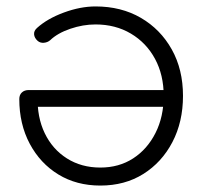

<svg xmlns="http://www.w3.org/2000/svg" viewBox="-20 -572 649 597"><path d="M292 5Q218 5 161.5 -29.5Q105 -64 72.5 -125Q40 -186 40 -264Q40 -277 48 -284.5Q56 -292 69 -292H509V-240H53L97 -273Q95 -208 119 -158Q143 -108 188 -79.5Q233 -51 292 -51Q350 -51 394 -79.5Q438 -108 463.5 -158.5Q489 -209 489 -274Q489 -339 462 -389Q435 -439 387 -467.5Q339 -496 277 -496Q238 -496 198.5 -482.5Q159 -469 136 -447Q128 -440 116.5 -439Q105 -438 97 -445Q87 -454 86 -465Q85 -476 95 -485Q127 -514 178.5 -533Q230 -552 277 -552Q357 -552 418 -516.5Q479 -481 514 -418.5Q549 -356 549 -274Q549 -193 516 -130Q483 -67 425.5 -31Q368 5 292 5Z"/></svg>

Font: ComfortaaLight
Style: Regular
Weight: 300
Designer: Johan Aakerlund
Foundry: Johan Aakerlund
Version: Version 3.104; ttfautohint (v1.8.1.43-b0c9)